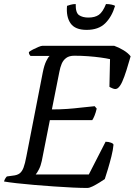

<svg xmlns="http://www.w3.org/2000/svg" viewBox="-29 -931 667 951"><path d="M403 0Q374 0 331 -2Q288 -4 238.5 -7.5Q189 -11 141 -15Q93 -19 53.5 -23.5Q14 -28 -9 -32Q-7 -40 -3 -46.5Q1 -53 5 -57L34 -61Q56 -63 68 -72Q80 -81 87.5 -100.5Q95 -120 102 -158L183 -573Q190 -608 200 -628.5Q210 -649 217 -654H122Q120 -656 117 -660.5Q114 -665 114 -673Q121 -679 134.5 -686Q148 -693 161.5 -698.5Q175 -704 180 -704H537Q560 -696 583 -682Q606 -668 618 -652Q608 -617 597.5 -583.5Q587 -550 576.5 -526.5Q566 -503 554 -494Q544 -487 530.5 -492.5Q517 -498 513 -501L516 -638Q499 -642 470 -646Q441 -650 407.5 -652.5Q374 -655 339 -655Q314 -655 299 -644Q284 -633 276.5 -615Q269 -597 265 -575L228 -389Q269 -389 304 -391.5Q339 -394 372 -398Q405 -402 440 -405L450 -393Q445 -372 439 -357.5Q433 -343 428 -336H218L178 -134Q173 -110 164 -92.5Q155 -75 148 -67H411L494 -229Q509 -229 521.5 -224Q534 -219 533 -213Q531 -189 523 -157Q515 -125 506 -95Q497 -65 490 -44Q480 -37 463 -26.5Q446 -16 430 -8Q414 0 403 0ZM400 -783Q343 -783 320.5 -815.5Q298 -848 303 -902Q308 -904 320.5 -907.5Q333 -911 346 -911Q345 -868 362.5 -856Q380 -844 409 -844Q441 -844 460.5 -857.5Q480 -871 496 -911Q512 -911 524.5 -908Q537 -905 541 -902Q525 -848 492 -815.5Q459 -783 400 -783Z"/></svg>

Font: Texturina 12pt
Style: Italic
Weight: 400
Italic angle: -11°
Designer: Guillermo Torres Carreño
Foundry: Omnibus-Type
Version: Version 1.002